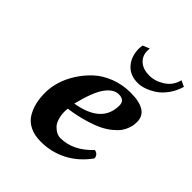

<svg xmlns="http://www.w3.org/2000/svg" viewBox="-187 -763 886 886"><g transform="rotate(45 256.5 -320.0)"><path d="M363.8 -365.2Q363.8 -399.9 325.2 -399.9Q292 -399.9 263.2 -360.8Q234.4 -321.8 210 -224.1Q363.8 -249.5 363.8 -365.2ZM475.1 -369.1Q475.1 -358.4 473.9 -349.1Q472.7 -339.8 466.8 -323.5Q460.9 -307.1 450.7 -293.2Q440.4 -279.3 420.2 -262.5Q399.9 -245.6 372.3 -232.2Q344.7 -218.8 301.8 -206.3Q258.8 -193.8 205.1 -186Q202.1 -153.3 208.7 -128.4Q215.3 -103.5 227.5 -90.8Q239.7 -78.1 252.2 -72Q264.6 -65.9 276.9 -65.9Q359.4 -65.9 428.2 -139.2Q439 -139.2 447.3 -130.4Q455.6 -121.6 454.1 -109.9Q411.6 -51.3 352.8 -20.8Q293.9 9.8 225.1 9.8Q183.1 9.8 153.6 -4.9Q124 -19.5 108.4 -45.4Q92.8 -71.3 85.9 -100.6Q79.1 -129.9 79.1 -165Q79.1 -199.7 90.3 -237.3Q101.6 -274.9 125 -311.8Q148.4 -348.6 180.4 -378.2Q212.4 -407.7 258.8 -425.8Q305.2 -443.8 357.9 -443.8Q475.1 -443.8 475.1 -369.1ZM276.9 -649.9Q275.9 -644 275.9 -634.8Q275.9 -601.6 299.3 -580.8Q322.8 -560.1 362.8 -560.1Q401.4 -560.1 437.3 -583.5Q473.1 -606.9 483.9 -649.9L513.2 -636.2Q502.4 -600.1 482.2 -572.3Q461.9 -544.4 438.5 -529.1Q415 -513.7 392.6 -505.9Q370.1 -498 350.1 -498Q298.8 -498 270 -531Q241.2 -564 241.2 -616.2Q241.2 -622.6 243.2 -636.2Z"/></g></svg>

Font: Linux Libertine G
Style: Semibold Italic
Weight: 600
Italic angle: -11.5°
Designer: Philipp H. Poll
Foundry: Philipp H. Poll
Version: Version 5.1.1